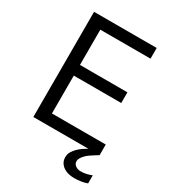

<svg xmlns="http://www.w3.org/2000/svg" viewBox="-218 -842 1031 1151"><g transform="rotate(30 297.0 -266.5)"><path d="M87 0V-728H520.5V-654H173V-410H501.5V-336H173V-74H545.5V0ZM482 195Q447 195 420.8 183Q394.5 171 381.5 148Q373 132.5 373 112.5Q373 90.5 383.5 73.8Q394 57 406.5 44.5Q421.5 29.5 441 16.5Q460.5 3.5 480.5 -6L545 0Q519 15.5 493 33.2Q467 51 451 75.5Q443.5 87.5 443.5 99.5Q443.5 118.5 459 129.5Q474.5 140.5 493.5 140.5Q517.5 140.5 535.5 136Q553.5 131.5 570.5 125V180.5Q553.5 187.5 529.8 191.2Q506 195 482 195Z"/></g></svg>

Font: Mooli
Style: Regular
Weight: 400
Designer: Vernon Adams
Foundry: Vernon Adams
Version: Version 1.000; ttfautohint (v1.8.4.7-5d5b);gftools[0.9.33]